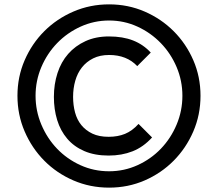

<svg xmlns="http://www.w3.org/2000/svg" viewBox="-20 -840 999 880"><path d="M899 -401Q899 -314 866 -237.5Q833 -161 776 -103.5Q719 -46 643 -13Q567 20 480 20Q393 20 316.5 -13Q240 -46 183 -103.5Q126 -161 93 -237.5Q60 -314 60 -401Q60 -488 93 -564Q126 -640 183 -697Q240 -754 316.5 -787Q393 -820 480 -820Q567 -820 643 -787Q719 -754 776 -697Q833 -640 866 -564Q899 -488 899 -401ZM816 -401Q816 -470 789.5 -532.5Q763 -595 717 -642.5Q671 -690 610 -718Q549 -746 480 -746Q411 -746 349.5 -718Q288 -690 242 -642.5Q196 -595 169.5 -532.5Q143 -470 143 -401Q143 -332 169.5 -269Q196 -206 241.5 -158.5Q287 -111 348.5 -83Q410 -55 480 -55Q549 -55 610.5 -83Q672 -111 717.5 -158.5Q763 -206 789.5 -269Q816 -332 816 -401ZM677 -210Q637 -166 587.5 -146.5Q538 -127 478 -127Q414 -127 366.5 -147.5Q319 -168 288 -204.5Q257 -241 242 -290Q227 -339 227 -396Q227 -454 243.5 -505Q260 -556 292.5 -593Q325 -630 372 -651.5Q419 -673 479 -673Q543 -673 590 -654.5Q637 -636 671 -599L609 -537Q561 -588 480 -588Q438 -588 407 -572.5Q376 -557 355.5 -531Q335 -505 325 -470Q315 -435 315 -396Q315 -358 324 -324.5Q333 -291 353 -266.5Q373 -242 403.5 -227.5Q434 -213 478 -213Q520 -213 553 -226.5Q586 -240 615 -272Z"/></svg>

Font: Sinkin Sans 500 Medium
Style: 500 Medium
Weight: 500
Designer: Keith Bates
Foundry: K-Type
Version: Sinkin Sans (version 1.0)  by Keith Bates   •   © 2014   www